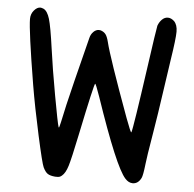

<svg xmlns="http://www.w3.org/2000/svg" viewBox="-54 -876 890 881"><g transform="rotate(5 391.0 -436.0)"><path d="M232 -50Q209 -52 197.5 -59.5Q186 -67 176 -88Q168 -104 140 -231.5Q112 -359 95 -460Q54 -708 54 -761Q54 -784 68 -800.5Q82 -817 97 -817Q102 -817 112 -813Q130 -804 140.5 -769Q151 -734 165 -633Q177 -545 199.5 -420.5Q222 -296 228 -278L230 -276Q232 -276 255 -384Q270 -450 333 -698Q337 -715 348.5 -726.5Q360 -738 374 -738Q379 -738 382 -737Q397 -732 405 -721.5Q413 -711 419 -687Q436 -617 535 -347Q559 -283 562 -283L563 -284Q570 -303 611 -593Q634 -757 639 -781Q645 -798 657 -810Q669 -822 684 -822Q699 -822 713 -809Q729 -793 729 -761Q729 -729 714 -633Q709 -602 692.5 -486Q676 -370 663 -293Q642 -168 640 -144Q634 -91 628 -79Q614 -51 589 -51Q570 -51 554 -69Q508 -119 401 -434Q381 -491 378 -491Q373 -491 323 -250Q300 -139 289.5 -105Q279 -71 263 -58Q254 -50 244 -50Z"/></g></svg>

Font: Chanighter Handwriting Cyr
Style: Regular
Weight: 400
Designer: Sin Chanighter
Version: Version 001.001